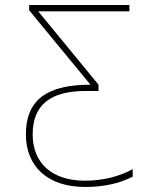

<svg xmlns="http://www.w3.org/2000/svg" viewBox="-20 -734 603 764"><path d="M318 10C401 10 461 -7 508 -31V-61C459 -34 394 -15 318 -15C189 -15 110 -83 110 -199C110 -316 180 -372 321 -372H372V-397L132 -689H495V-714H96V-693L340 -397C167 -397 83 -337 83 -199C83 -71 171 10 318 10Z"/></svg>

Font: Noto Sans Mono SemiCondensed Thin
Style: Regular
Weight: 100
Width: 4
Designer: Monotype Design Team
Foundry: Monotype Imaging Inc.
Version: Version 2.014